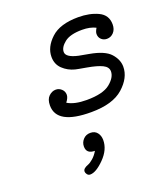

<svg xmlns="http://www.w3.org/2000/svg" viewBox="-132 -530 789 903"><g transform="rotate(-20 262.5 -78.5)"><path d="M97.2 -90.8Q97.2 -121.6 113 -136.7Q128.9 -151.9 147.9 -151.9Q164.1 -151.9 176.5 -140.4Q189 -128.9 189 -111.8Q189 -96.7 173.8 -77.1Q208 -56.2 269 -56.2Q351.1 -56.2 386.5 -85Q421.9 -113.8 421.9 -144Q421.9 -166 396.5 -178.5Q371.1 -190.9 322 -199.5Q272.9 -208 266.1 -210Q231.9 -218.8 207 -242.4Q182.1 -266.1 182.1 -303.2Q182.1 -352.1 227.1 -394Q272 -436 363.8 -436Q420.9 -436 462.9 -416Q504.9 -396 504.9 -349.1Q504.9 -324.2 491 -309.1Q477.1 -293.9 457 -293.9Q440.9 -293.9 429.4 -304.4Q418 -314.9 418 -332Q418 -343.3 428.2 -359.9Q400.4 -374 360.8 -374Q300.8 -374 272.5 -351.6Q244.1 -329.1 244.1 -305.2Q244.1 -278.3 303.2 -265.1Q309.1 -264.2 353 -255.9Q428.2 -242.7 456.1 -211.4Q483.9 -180.2 483.9 -145Q483.9 -89.8 430.9 -42.5Q377.9 4.9 270 4.9Q97.2 5.4 97.2 -90.8ZM144 256.8Q144 248 151.6 241.9Q159.2 235.8 170.2 231.9Q181.2 228 196.3 214.8Q211.4 201.7 223.1 181.6Q181.2 181.6 181.2 145Q181.2 125 195.1 109.9Q209 94.7 231.2 94.7Q253.4 94.7 265.4 109.9Q277.3 125 277.3 147Q277.3 194.8 235.8 236.8Q194.3 278.8 165 278.8Q155.3 278.8 149.7 271.2Q144 263.7 144 256.8Z"/></g></svg>

Font: CMU Typewriter Text
Style: Italic
Weight: 500
Italic angle: -14.04°
Version: Version 0.7.0